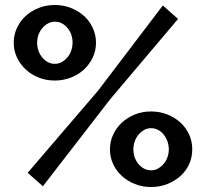

<svg xmlns="http://www.w3.org/2000/svg" viewBox="-20 -740 826 770"><path d="M200 -417Q165 -417 135 -429Q105 -441 83 -461.5Q61 -482 48 -509.5Q35 -537 35 -569Q35 -600 48 -628Q61 -656 83 -676Q105 -696 135 -708Q165 -720 200 -720Q234 -720 264.5 -708Q295 -696 317 -676Q339 -656 352 -628Q365 -600 365 -569Q365 -537 352 -509.5Q339 -482 317 -461.5Q295 -441 264.5 -429Q234 -417 200 -417ZM200 -484Q215 -484 227.5 -491Q240 -498 250 -509.5Q260 -521 265.5 -536.5Q271 -552 271 -569Q271 -604 250 -628.5Q229 -653 200 -653Q185 -653 172.5 -646Q160 -639 150 -627.5Q140 -616 134.5 -601Q129 -586 129 -569Q129 -534 150 -509Q171 -484 200 -484ZM586 10Q551 10 521 -2Q491 -14 469 -34Q447 -54 434 -81.5Q421 -109 421 -141Q421 -173 434 -200.5Q447 -228 469 -248.5Q491 -269 521 -281Q551 -293 586 -293Q621 -293 651 -281Q681 -269 703.5 -248.5Q726 -228 738.5 -200.5Q751 -173 751 -141Q751 -109 738.5 -81.5Q726 -54 703.5 -34Q681 -14 651 -2Q621 10 586 10ZM586 -57Q601 -57 613.5 -64Q626 -71 636 -82.5Q646 -94 651.5 -109Q657 -124 657 -141Q657 -159 651 -174.5Q645 -190 635.5 -201.5Q626 -213 613 -219.5Q600 -226 586 -226Q571 -226 558.5 -219Q546 -212 536 -200.5Q526 -189 520.5 -173.5Q515 -158 515 -141Q515 -106 536 -81.5Q557 -57 586 -57ZM91 -47 373 -376 633 -718 694 -664 421 -341 152 7Z"/></svg>

Font: PTCRaleway
Style: Bold
Weight: 700
Designer: Matt McInerney, Pablo Impallari, Rodrigo Fuenzalida
Foundry: Matt McInerney, Pablo Impallari, Rodrigo Fuenzalida
Version: Version 3.000g; ttfautohint (v1.5) -l 8 -r 28 -G 28 -x 14 -D